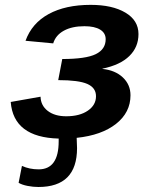

<svg xmlns="http://www.w3.org/2000/svg" viewBox="-20 -558 640 786"><path d="M220.2 9.3Q35.2 4.4 23.9 -140.6L146 -162.1Q147 -126 175.5 -104Q204.1 -82 251 -82Q306.2 -82 339.6 -105Q373 -127.9 373 -164.1Q373 -198.7 337.4 -214.4Q301.8 -230 218.3 -230L234.9 -316.4Q331.5 -316.4 372.1 -336.4Q412.6 -356.4 412.6 -397.5Q412.6 -422.9 389.9 -436.8Q367.2 -450.7 325.7 -450.7Q274.9 -450.7 241.5 -432.4Q208 -414.1 197.8 -380.4L84.5 -391.1Q110.4 -462.9 179.2 -500.5Q248 -538.1 351.1 -538.1Q439.9 -538.1 493.4 -506.3Q546.9 -474.6 546.9 -418.5Q546.9 -365.2 509.5 -328.6Q472.2 -292 399.4 -276.9V-275.9Q451.7 -270.5 482.9 -241Q514.2 -211.4 514.2 -168Q514.2 -97.7 455.1 -51Q396 -4.4 293.9 6.3L295.4 48.3Q295.4 207.5 137.2 207.5Q115.7 207.5 93 203.1Q70.3 198.7 56.2 190.4L69.8 121.1Q100.6 135.3 138.2 135.3Q220.2 135.3 220.2 20.5Z"/></svg>

Font: Cousine
Style: Bold Italic
Weight: 700
Italic angle: -12°
Monospace: yes
Designer: Steve Matteson
Foundry: Ascender Corporation
Version: Version 1.20